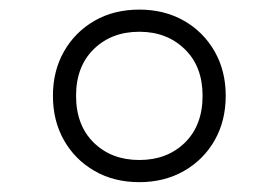

<svg xmlns="http://www.w3.org/2000/svg" viewBox="-20 -768 566 390"><path d="M263 -398Q211.5 -398 172 -420.8Q132.5 -443.5 110 -483Q87.5 -522.5 87.5 -573.5Q87.5 -624 110 -663.5Q132.5 -703 172 -725.8Q211.5 -748.5 263 -748.5Q314 -748.5 353.8 -725.8Q393.5 -703 416 -663.5Q438.5 -624 438.5 -573.5Q438.5 -522.5 416 -483Q393.5 -443.5 353.8 -420.8Q314 -398 263 -398ZM263 -443Q319.5 -443 355.5 -478.2Q391.5 -513.5 391.5 -573.5Q391.5 -633 355.2 -668.2Q319 -703.5 263 -703.5Q206.5 -703.5 170.5 -668.2Q134.5 -633 134.5 -573.5Q134.5 -513.5 170.5 -478.2Q206.5 -443 263 -443Z"/></svg>

Font: Encode Sans Exp Lt
Style: Regular
Weight: 300
Width: 7
Designer: Multiple Designers
Foundry: Impallari Type
Version: Version 3.002; ttfautohint (v1.8.3) -l 8 -r 50 -G 200 -x 14 